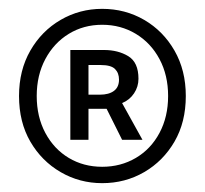

<svg xmlns="http://www.w3.org/2000/svg" viewBox="-20 -733 463 434"><path d="M211 -319Q160 -319 117 -344Q74 -369 48.5 -413Q23 -457 23 -516Q23 -574 48.5 -618.5Q74 -663 117 -688Q160 -713 211 -713Q263 -713 306 -688Q349 -663 374.5 -618.5Q400 -574 400 -516Q400 -457 374.5 -413Q349 -369 306 -344Q263 -319 211 -319ZM211 -356Q253 -356 287 -376Q321 -396 340.5 -432.5Q360 -469 360 -516Q360 -563 340.5 -599.5Q321 -636 287 -656.5Q253 -677 211 -677Q169 -677 135.5 -656.5Q102 -636 82.5 -599.5Q63 -563 63 -516Q63 -469 82.5 -432.5Q102 -396 135.5 -376Q169 -356 211 -356ZM139 -417V-620H215Q247 -620 270 -606Q293 -592 293 -555Q293 -537 283 -522Q273 -507 256 -500L302 -417H256L221 -487H180V-417ZM180 -519H206Q226 -519 237.5 -527.5Q249 -536 249 -553Q249 -568 240 -577Q231 -586 208 -586H180Z"/></svg>

Font: Source Sans 3 ExtraLight
Style: Regular
Weight: 400
Version: Version 3.052;hotconv 1.1.0;makeotfexe 2.6.0